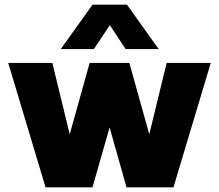

<svg xmlns="http://www.w3.org/2000/svg" viewBox="-20 -798 933 818"><path d="M515 -589 448 -691 380 -589H239L374 -778H521L656 -589ZM616 -226 690 -530H878L719 0H519L447 -255L374 0H174L15 -530H203L277 -226L362 -530H531Z"/></svg>

Font: Be Vietnam Black
Style: Regular
Weight: 900
Designer: Lam Bao; Tony Le; Vietanh Nguyen
Foundry: Yellow Type Foundry
Version: Version 5.000